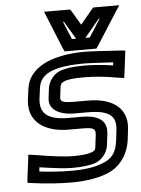

<svg xmlns="http://www.w3.org/2000/svg" viewBox="-53 -747 607 824"><g transform="rotate(-5 250.5 -335.0)"><path d="M228 -192H283C333 -192 346 -188 343 -160L337 -111C335 -94 333 -92 320 -87C302 -80 276 -77 237 -77C207 -77 154 -83 76 -96L47 -100L44 -71L35 -2L33 20L54 23C112 31 169 35 222 35C292 35 352 24 394 2C440 -22 471 -70 478 -128L483 -170C494 -259 432 -309 322 -309H266C213 -309 203 -315 205 -333L210 -374C212 -390 214 -393 226 -399C239 -406 266 -410 312 -410C355 -410 402 -406 458 -396L486 -392L490 -421L498 -486L501 -509L477 -511C396 -516 346 -519 330 -519C180 -519 83 -471 72 -380L66 -335C54 -237 132 -192 228 -192ZM234 -242C151 -242 108 -267 116 -335L122 -380C129 -441 186 -469 324 -469C337 -469 378 -467 445 -463L443 -450C397 -457 355 -460 318 -460C269 -460 229 -454 207 -443C182 -430 163 -402 160 -374L155 -333C149 -286 194 -259 260 -259H316C410 -259 441 -233 433 -170L428 -128C422 -82 407 -58 376 -42C340 -24 293 -15 228 -15C183 -15 137 -18 88 -24L90 -42C155 -32 202 -27 231 -27C273 -27 308 -31 332 -40C361 -51 383 -80 387 -111L393 -160C401 -227 345 -242 289 -242H234ZM256 -528H363H378L387 -541L468 -668L492 -705H451H393H380L371 -695L322 -636L287 -695L280 -705H268H210H168L183 -668L235 -541L241 -528H256ZM335 -578 399 -655H403L354 -578H335ZM277 -578 245 -655H249L295 -578H277Z"/></g></svg>

Font: Gamestation Text Outline
Style: Italic
Weight: 400
Designer: Jonas Hecksher
Foundry: Jonas Hecksher, Playtypeª, e-types AS
Version: Version 1.003